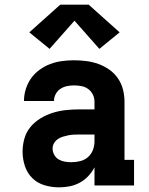

<svg xmlns="http://www.w3.org/2000/svg" viewBox="-20 -797 640 825"><path d="M234 8Q234 8 234 8Q234 8 234 8H233Q202 8 171.5 -1Q141 -10 119 -31.5Q97 -53 87 -83.5Q77 -114 77 -145Q77 -174 85 -202Q93 -230 111.5 -252Q130 -274 155 -289Q180 -304 207.5 -312.5Q235 -321 264 -324Q293 -327 321 -327H386V-360Q386 -376 379 -390.5Q372 -405 359 -414.5Q346 -424 330 -427Q314 -430 298 -430Q283 -430 268 -427Q253 -424 240 -415.5Q227 -407 219.5 -393Q212 -379 212 -363H83Q83 -363 83 -363Q83 -363 83 -363Q83 -389 91 -414.5Q99 -440 114 -461Q129 -482 150.5 -497.5Q172 -513 196 -522Q220 -531 246 -534.5Q272 -538 298 -538Q325 -538 351.5 -534.5Q378 -531 403 -522Q428 -513 450 -497.5Q472 -482 487 -460Q502 -438 508.5 -412Q515 -386 515 -360V-110H556V0H386V-78Q375 -57 359 -40Q343 -23 322.5 -12Q302 -1 279.5 3.5Q257 8 234 8ZM286 -100Q305 -100 324 -104.5Q343 -109 357.5 -121.5Q372 -134 379 -152Q386 -170 386 -189V-219H321Q309 -219 297 -218.5Q285 -218 273 -215.5Q261 -213 249.5 -209.5Q238 -206 228 -199Q218 -192 212 -181.5Q206 -171 206 -159Q206 -145 213 -132Q220 -119 232 -112Q244 -105 258 -102.5Q272 -100 286 -100ZM193 -587 106 -658 239 -777H361L494 -658L407 -587L300 -708Z"/></svg>

Font: Iosevka Slab XBdEx
Style: Regular
Weight: 800
Width: 7
Monospace: yes
Designer: Belleve Invis
Foundry: Belleve Invis
Version: Version 11.1.0; ttfautohint (v1.8.3)